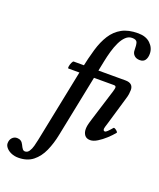

<svg xmlns="http://www.w3.org/2000/svg" viewBox="-337 -821 991 1196"><g transform="rotate(20 159.0 -223.0)"><path d="M-69 269Q-95 269 -116 260Q-137 251 -149.5 236.5Q-162 222 -162 207Q-162 184 -149 170Q-136 156 -117 156Q-88 156 -75 183Q-66 202 -59.5 210Q-53 218 -43 218Q-27 218 -16.5 202.5Q-6 187 0 164.5Q6 142 10 122L114 -391Q129 -463 146.5 -522.5Q164 -582 191.5 -625Q219 -668 261.5 -691.5Q304 -715 369 -715Q421 -715 450.5 -686.5Q480 -658 480 -619Q480 -593 469 -577Q458 -561 434 -561Q410 -561 396.5 -574.5Q383 -588 383 -607Q383 -642 377.5 -658.5Q372 -675 343 -675Q320 -675 301.5 -657.5Q283 -640 269 -611Q255 -582 245 -547Q235 -512 228 -477L122 47Q110 108 87.5 158.5Q65 209 27 239Q-11 269 -69 269ZM35 -360Q30 -360 32 -373Q34 -386 40 -399Q46 -412 51 -412H356Q361 -412 358 -399Q355 -386 349.5 -373Q344 -360 339 -360ZM314 13Q289 13 277 -3Q265 -19 265 -43Q265 -55 267.5 -68Q270 -81 279 -110L345 -322Q352 -344 350 -352Q348 -360 336 -360H295Q290 -360 292 -373Q294 -386 299.5 -399Q305 -412 311 -412H394Q420 -412 433 -400.5Q446 -389 446 -367Q446 -356 444 -340.5Q442 -325 434 -300L380 -117Q376 -105 373.5 -96Q371 -87 371 -83Q371 -69 382 -69Q388 -69 398.5 -79Q409 -89 425 -108Q428 -112 436 -107.5Q444 -103 450.5 -96.5Q457 -90 454 -86Q437 -65 412 -42Q387 -19 361 -3Q335 13 314 13Z"/></g></svg>

Font: Junicode VF
Style: Italic
Weight: 400
Italic angle: -11°
Designer: Peter S. Baker
Version: Version 2.209